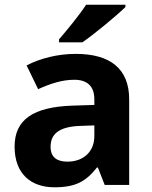

<svg xmlns="http://www.w3.org/2000/svg" viewBox="-20 -786 644 816"><path d="M513 -756V-766H346C317 -721 263 -656 231 -619V-606H330C381 -641 475 -719 513 -756ZM302 -557C225 -557 151 -538 93 -508L142 -407C193 -430 243 -447 296 -447C349 -447 381 -421 381 -364V-340L286 -337C123 -331 42 -279 42 -163C42 -45 114 10 211 10C302 10 345 -15 392 -74H396L425 0H529V-364C529 -494 448 -557 302 -557ZM323 -251 381 -253V-208C381 -138 331 -99 267 -99C224 -99 195 -116 195 -162C195 -214 227 -248 323 -251Z"/></svg>

Font: Noto Sans Javanese
Style: Bold
Weight: 700
Designer: Monotype Design Team
Foundry: Monotype Imaging Inc.
Version: Version 2.005